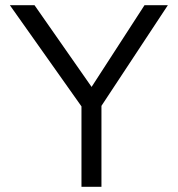

<svg xmlns="http://www.w3.org/2000/svg" viewBox="-20 -720 685 740"><path d="M294 0V-310L18 -700H113L333 -385L537 -700H627L371 -312V0Z"/></svg>

Font: Mach Light
Style: Regular
Weight: 300
Version: Version 1.002